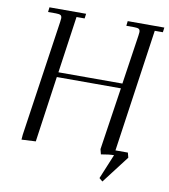

<svg xmlns="http://www.w3.org/2000/svg" viewBox="-91 -779 882 1003"><g transform="rotate(10 349.5 -278.0)"><path d="M65.9 3.9 67.9 -22 158.2 -637.2Q160.2 -650.9 160.2 -655.8Q160.2 -668.5 153.3 -672.6Q146.5 -676.8 127.9 -676.8H86.9L89.8 -702.1H284.2L280.8 -676.8H237.8L194.8 -376H534.2L573.2 -637.2Q575.2 -650.9 575.2 -655.8Q575.2 -668.5 568.4 -672.6Q561.5 -676.8 543 -676.8H502L504.9 -702.1H699.2L695.8 -676.8H652.8L559.1 -25.9H625L631.8 0L520 146L502 130.9L556.2 0Q530.8 0 487.8 7.8L481 -19L530.8 -350.1H190.9L141.1 0Z"/></g></svg>

Font: Dihjauti S
Style: Italic
Weight: 400
Italic angle: -9°
Designer: T. Christopher White
Version: Version 3.0.0